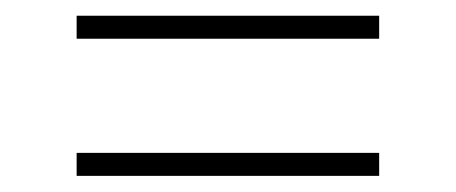

<svg xmlns="http://www.w3.org/2000/svg" viewBox="-20 -350 565 238"><path d="M75 -330.5H450V-302H75ZM75 -160.5H450V-132H75Z"/></svg>

Font: Newsreader 36pt Light
Style: Regular
Weight: 300
Designer: Hugues Gentile
Foundry: Production Type
Version: Version 1.003